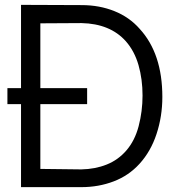

<svg xmlns="http://www.w3.org/2000/svg" viewBox="-20 -771 732 790"><path d="M648 -372Q648 -292 624 -219.5Q600.5 -148 554 -97Q510 -48.5 448 -24.8Q386 -1 314.5 -1H66.5V-342.5H10.5V-408.5H66.5V-751L316.5 -750Q389 -750 450.8 -725.2Q512.5 -700.5 555 -652Q648 -550.5 648 -372ZM566.5 -378Q566.5 -445 550 -502.8Q533.5 -560.5 498 -601Q433.5 -673.5 315.5 -676L146 -675V-408.5H338.5V-342.5H146V-76L314.5 -74Q371.5 -75 419 -94Q466.5 -113 500 -152Q535 -192.5 550.5 -252Q566.5 -313.5 566.5 -378Z"/></svg>

Font: Russisch Sans
Style: Regular
Weight: 400
Designer: Michael Sharanda (font) & Cristiano Sobral (main changes)
Foundry: Michael Sharanda
Version: Version 2.00;October 25, 2020;FontCreator 13.0.0.2681 64-bit